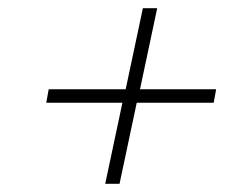

<svg xmlns="http://www.w3.org/2000/svg" viewBox="-20 -552 614 469"><path d="M364 -532H329L287 -334H99L93 -301H279L237 -103H272L314 -301H502L508 -334H322Z"/></svg>

Font: Nacelle UltraLight
Style: Italic
Weight: 200
Italic angle: -12°
Designer: Sora Sagano
Foundry: Sora Sagano
Version: Version 1.000;FEAKit 1.0